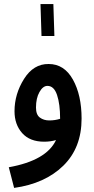

<svg xmlns="http://www.w3.org/2000/svg" viewBox="-20 -689 459 939"><path d="M379 -109Q379 -224 336.5 -300Q294 -376 218 -376Q144 -377 97.5 -303Q51 -229 51 -145Q51 -80 88.5 -38Q126 4 196 4Q227 4 254 -4Q207 96 23 129L49 230Q200 209 289.5 121.5Q379 34 379 -109ZM156 -163Q156 -209 173 -239Q190 -269 212 -269Q244 -269 259 -224.5Q274 -180 274 -108Q249 -100 221 -100Q194 -100 175 -114Q156 -128 156 -163ZM183 -513 178 -669H241L246 -513Z"/></svg>

Font: Noto Sans Arabic UI ExtraCondensed Semi
Style: Regular
Weight: 600
Width: 3
Designer: Nadine Chahine - Monotype Design Team
Foundry: Monotype Imaging Inc.
Version: Version 1.900